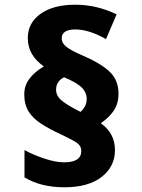

<svg xmlns="http://www.w3.org/2000/svg" viewBox="-20 -785 603 815"><path d="M253 10Q154 10 84 -32V-148Q122 -127 169.5 -111.5Q217 -96 252 -96Q325 -96 325 -144Q325 -165 308 -177.5Q291 -190 242 -213Q192 -236 156 -259Q120 -282 101.5 -311.5Q83 -341 83 -385Q83 -422 105.5 -451.5Q128 -481 166 -503Q98 -551 98 -623Q98 -688 152.5 -726.5Q207 -765 299 -765Q346 -765 390 -754.5Q434 -744 475 -724L430 -619Q397 -638 363.5 -649Q330 -660 300 -660Q242 -660 242 -622Q242 -601 263.5 -585Q285 -569 325 -552Q407 -517 445 -481Q483 -445 483 -388Q483 -345 463 -315.5Q443 -286 408 -262Q468 -219 468 -148Q468 -78 411.5 -34Q355 10 253 10ZM322 -310Q333 -320 340.5 -333.5Q348 -347 348 -365Q348 -393 326.5 -414Q305 -435 252 -457Q218 -440 218 -404Q218 -380 237 -362.5Q256 -345 297 -323Z"/></svg>

Font: Noto Sans Mono SemiCondensed Black
Style: Regular
Weight: 900
Width: 4
Designer: Monotype Design Team
Foundry: Monotype Imaging Inc.
Version: Version 2.014; ttfautohint (v1.8.4.7-5d5b)